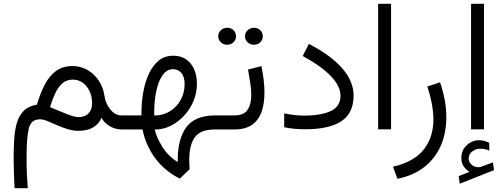

<svg xmlns="http://www.w3.org/2000/svg" viewBox="-20 -685 2659 1016"><path d="M532.7 -177.7Q538.1 -137.7 563.7 -106Q589.4 -74.2 622.6 -74.2H640.1V0H622.6Q592.3 0 563.2 -15.9Q534.2 -31.7 517.1 -61.5Q487.3 7.3 394 7.3Q365.7 7.3 336.7 -2Q307.6 -11.2 280.5 -23.2Q253.4 -35.2 230.7 -44.4Q208 -53.7 192.4 -53.7Q144 -53.7 132.3 -5.1Q120.6 43.5 120.6 149.9Q120.6 197.8 122.1 231.9Q123.5 266.1 127 311H57.1Q54.7 267.6 53.5 229.7Q52.2 191.9 52.2 153.3Q52.2 99.6 55.2 51.3Q58.1 2.9 69.6 -35.6Q81.1 -74.2 106.2 -99.1Q131.3 -124 175.3 -131.3Q192.9 -190.9 216.8 -237.1Q240.7 -283.2 276.1 -309.3Q311.5 -335.4 363.3 -335.4Q407.2 -335.4 443.1 -314.7Q479 -293.9 502.7 -258.3Q526.4 -222.7 532.7 -177.7ZM467.3 -138.2Q467.3 -190.9 438.5 -227.3Q409.7 -263.7 364.7 -263.7Q330.6 -263.7 307.9 -242.2Q285.2 -220.7 270.3 -187.3Q255.4 -153.8 244.6 -118.2Q292.5 -98.1 332.8 -81.8Q373 -65.4 395 -65.4Q429.7 -65.4 448.5 -85.2Q467.3 -105 467.3 -138.2Z M620.6 0V-74.2H728.5V-86.4Q728.5 -140.1 737.5 -193.8Q746.6 -247.6 766.6 -292Q786.6 -336.4 818.6 -363.3Q850.6 -390.1 896.5 -390.1Q955.6 -390.1 988.8 -348.6Q1022 -307.1 1022 -240.7Q1022 -194.3 1004.2 -151.1Q986.3 -107.9 955.1 -73.7Q923.8 -39.6 883.8 -19.5Q843.8 0.5 798.8 0.5Q808.1 42 838.6 91.3Q869.1 140.6 920.4 172.4Q918.9 52.7 965.1 -10.7Q1011.2 -74.2 1118.7 -74.2H1138.2V0H1117.7Q1041.5 0 1011.5 40.5Q981.4 81.1 981.4 164.1Q981.4 173.8 982.2 186.5Q982.9 199.2 983.4 210.4L931.6 260.3Q847.7 217.3 798.3 147.9Q749 78.6 734.4 0ZM895.5 -318.8Q862.8 -318.8 840.6 -287.6Q818.4 -256.3 807.1 -203.6Q795.9 -150.9 795.9 -86.9V-73.7Q842.3 -73.7 878.7 -95.9Q915 -118.2 936 -156.2Q957 -194.3 957 -240.7Q957 -276.9 940.7 -297.9Q924.3 -318.8 895.5 -318.8Z M1276.4 -493.2Q1276.4 -511.7 1290.3 -524.9Q1304.2 -538.1 1323.7 -538.1Q1343.8 -538.1 1357.2 -525.1Q1370.6 -512.2 1370.6 -493.2Q1370.6 -474.1 1357.2 -461.2Q1343.8 -448.2 1323.7 -448.2Q1304.2 -448.2 1290.3 -461.4Q1276.4 -474.6 1276.4 -493.2ZM1134.8 -493.2Q1134.8 -511.7 1148.4 -524.9Q1162.1 -538.1 1182.1 -538.1Q1202.1 -538.1 1215.6 -525.1Q1229 -512.2 1229 -493.2Q1229 -474.1 1215.6 -461.2Q1202.1 -448.2 1182.1 -448.2Q1162.1 -448.2 1148.4 -461.4Q1134.8 -474.6 1134.8 -493.2ZM1118.7 -74.2H1218.8Q1271 -74.2 1290.3 -104Q1309.6 -133.8 1309.6 -181.6Q1309.6 -211.4 1304.2 -246.8Q1298.8 -282.2 1292.5 -316.9L1363.3 -335Q1379.4 -258.8 1379.4 -193.8Q1379.4 -136.7 1364 -93Q1348.6 -49.3 1313.5 -24.7Q1278.3 0 1219.7 0H1118.7Z M1587.4 -73.2Q1678.7 -73.2 1730.2 -97.4Q1781.7 -121.6 1781.7 -177.7Q1781.7 -279.3 1582 -388.7L1614.3 -452.6Q1729.5 -393.6 1790.3 -324.2Q1851.1 -254.9 1851.1 -179.2Q1851.1 -87.4 1787.4 -44.2Q1723.6 -1 1594.7 -1Q1532.7 -1 1483.9 -11.7V-85Q1542.5 -73.2 1587.4 -73.2Z M2049.3 -665V-0.5H1981V-665Z M2083 261.2 2059.6 197.3Q2173.3 170.4 2223.4 105Q2273.4 39.6 2273.4 -51.8Q2273.4 -92.3 2265.1 -136.2Q2256.8 -180.2 2241.2 -227.1L2308.6 -249.5Q2341.8 -152.8 2341.8 -63.5Q2341.8 16.1 2313.7 83Q2285.6 149.9 2228.3 196.5Q2170.9 243.2 2083 261.2Z M2463.9 224.6Q2446.3 212.4 2433.8 195.6Q2421.4 178.7 2421.4 150.4Q2421.4 109.4 2450 83.3Q2478.5 57.1 2514.6 57.1Q2542 57.1 2568.8 70.8L2569.3 112.3Q2555.7 105.5 2543.5 103.8Q2531.2 102.1 2520 102.1Q2497.6 102.1 2478.8 116.5Q2460 130.9 2460 155.3Q2460.4 173.3 2477.1 188Q2493.7 202.6 2519 199.2Q2520.5 199.2 2526.4 197.3L2588.4 174.3L2594.2 215.3L2412.6 287.1L2407.2 247.1ZM2541 -665V-0.5H2472.7V-665Z"/></svg>

Font: Vazirmatn RD UI Light
Style: Regular
Weight: 300
Designer: Saber Rastikerdar
Foundry: Saber Rastikerdar
Version: Version 33.003